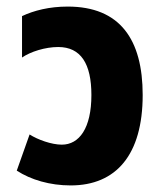

<svg xmlns="http://www.w3.org/2000/svg" viewBox="-20 -550 492 584"><path d="M195 14C333 14 414 -79 414 -261C414 -430 345 -530 186 -530C130 -530 83 -518 47 -501V-375C73 -393 118 -407 157 -407C226 -407 258 -356 258 -261C258 -160 221 -110 168 -110C137 -110 95 -125 70 -141L31 -31C74 -3 132 14 195 14Z"/></svg>

Font: Noto Sans Thai UI Cond ExtBd
Style: Regular
Weight: 800
Width: 3
Designer: Monotype Design Team
Foundry: Monotype Imaging Inc.
Version: Version 2.000